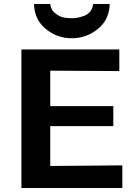

<svg xmlns="http://www.w3.org/2000/svg" viewBox="-20 -939 679 959"><path d="M150 -919H231Q234 -889 256.5 -872Q279 -855 298.5 -851.5Q318 -848 339 -848Q352 -848 366.5 -850.5Q381 -853 399.5 -859.5Q418 -866 430.5 -881.5Q443 -897 445 -919H528Q526 -841 469 -794.5Q412 -748 338 -748Q265 -748 208.5 -794.5Q152 -841 150 -919ZM87 0V-692H576V-584L231 -586V-409H546V-309H231V-110L591 -113V0Z"/></svg>

Font: Coval
Style: ExtraBold
Weight: 800
Foundry: Context Ltd
Version: Version 001.000